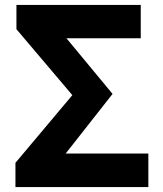

<svg xmlns="http://www.w3.org/2000/svg" viewBox="-20 -763 665 783"><path d="M43 0V-99L275 -375L47 -644V-743H554V-607H251L439 -380L248 -137H585V0Z"/></svg>

Font: Noto Sans SC ExtraBold
Style: Regular
Weight: 800
Designer: Ryoko NISHIZUKA 西塚涼子 (kana, bopomofo & ideographs); Paul D. Hunt (Latin, Greek & Cyrillic); Sandoll Communications 산돌커뮤니
Foundry: Adobe
Version: Version 2.004-H2;hotconv 1.0.118;makeotfexe 2.5.65603